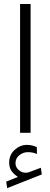

<svg xmlns="http://www.w3.org/2000/svg" viewBox="-20 -678 257 980"><path d="M71.8 225.1Q53.7 213.9 40.3 196.8Q26.9 179.7 26.9 151.9Q26.9 111.8 54.9 86.7Q83 61.5 117.7 61.5Q143.6 61.5 168 72.8L168.5 107.9Q156.2 102.5 144.8 100.6Q133.3 98.6 122.1 98.6Q98.1 98.6 78.6 114.3Q59.1 129.9 59.1 155.3Q59.1 176.3 77.4 191.4Q95.7 206.5 119.1 203.1Q121.6 203.1 124 202.1Q126.5 201.2 128.4 200.7L188.5 178.2L193.4 212.4L16.6 282.2L11.7 249ZM136.2 -657.7V0H82.5V-657.7Z"/></svg>

Font: Vazirmatn RD FD ExtraLight
Style: Regular
Weight: 200
Designer: Saber Rastikerdar
Foundry: Saber Rastikerdar
Version: Version 33.003